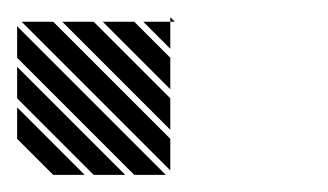

<svg xmlns="http://www.w3.org/2000/svg" viewBox="-25 -197 379 222"><path d="M171.9 -140.6 140.6 -171.9H171.9ZM171.9 -93.8 93.8 -171.9H130.2L171.9 -130.2ZM171.9 -46.9 46.9 -171.9H83.3L171.9 -83.3ZM171.9 0 0 -171.9H36.5L171.9 -36.5ZM130.2 5.2 -5.2 -130.2V-166.7L166.7 5.2ZM83.3 5.2 -5.2 -83.3V-119.8L119.8 5.2ZM36.5 5.2 -5.2 -36.5V-72.9L72.9 5.2ZM171.9 -171.9H177.1L171.9 -177.1Z"/></svg>

Font: 0xA000-Monochrome
Style: Monochrome
Weight: 400
Version: Version 0.1